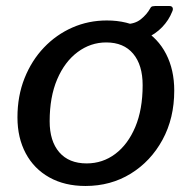

<svg xmlns="http://www.w3.org/2000/svg" viewBox="-20 -608 639 638"><path d="M264 10Q195 10 144 -18.5Q93 -47 65.5 -98.5Q38 -150 38 -218Q38 -289 61.5 -348Q85 -407 126 -450Q167 -493 220.5 -516.5Q274 -540 335 -540Q404 -540 454.5 -510.5Q505 -481 532 -428.5Q559 -376 559 -307Q559 -215 520 -143.5Q481 -72 414.5 -31Q348 10 264 10ZM268 -65Q321 -65 363 -96.5Q405 -128 429.5 -186Q454 -244 454 -325Q454 -392 422.5 -429.5Q391 -467 333 -467Q281 -467 238 -435Q195 -403 170 -344.5Q145 -286 145 -205Q145 -139 177 -102Q209 -65 268 -65ZM543 -588Q551 -588 553.5 -582.5Q556 -577 552 -569Q541 -541 519 -518Q497 -495 465.5 -481Q434 -467 393 -467L397 -528Q428 -528 448 -544Q468 -560 479 -580Q482 -586 486.5 -587Q491 -588 495 -588Z"/></svg>

Font: Libre Franklin Medium
Style: Italic
Weight: 500
Italic angle: -8°
Designer: Pablo Impallari, Rodrigo Fuenzalida, Nhung Nguyen
Foundry: Impallari Type
Version: Version 3.000